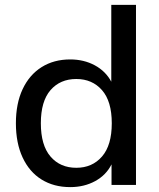

<svg xmlns="http://www.w3.org/2000/svg" viewBox="-20 -756 649 785"><path d="M267 9Q200 9 150 -22Q100 -53 72.5 -112Q45 -171 45 -252Q45 -333 72.5 -391.5Q100 -450 150 -481.5Q200 -513 267 -513Q323 -513 367.5 -489Q412 -465 435 -422V-736H536V0H436V-84Q414 -40 369 -15.5Q324 9 267 9ZM292 -70Q357 -70 397 -116Q437 -162 437 -252Q437 -342 397 -387.5Q357 -433 292 -433Q226 -433 186.5 -387.5Q147 -342 147 -252Q147 -162 186.5 -116Q226 -70 292 -70Z"/></svg>

Font: Mulish SemiBold
Style: Regular
Weight: 600
Designer: Vernon Adams
Foundry: Vernon Adams
Version: Version 3.603; ttfautohint (v1.8.3)